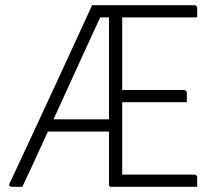

<svg xmlns="http://www.w3.org/2000/svg" viewBox="-20 -720 840 740"><path d="M66 0Q59 0 52.5 0Q46 0 39 0Q32 0 25 0Q22 0 17.5 -3Q13 -6 17 -13Q54 -91 94.5 -179Q135 -267 177 -357Q219 -447 259 -534.5Q299 -622 335 -700Q350 -700 365 -700Q380 -700 394.5 -700Q409 -700 424 -700H729Q734 -700 737 -697Q740 -694 740 -689Q740 -680 740 -671Q740 -662 740 -653H342L379 -680Q339 -595 299.5 -508Q260 -421 220.5 -335Q181 -249 142.5 -164.5Q104 -80 66 0ZM400 -669H455L451 -658Q451 -651 451 -643.5Q451 -636 451 -628Q451 -555 451 -482.5Q451 -410 451 -337Q451 -264 451 -191.5Q451 -119 451 -47H729Q734 -47 737 -44Q740 -41 740 -36Q740 -27 740 -18Q740 -9 740 0H411Q408 0 405.5 -0.5Q403 -1 401.5 -3Q400 -5 400 -8Q400 -91 400 -173.5Q400 -256 400 -338.5Q400 -421 400 -504Q400 -587 400 -669ZM146 -260H372Q380 -260 388.5 -260Q397 -260 405 -260H416V-213H157Q152 -213 149 -215.5Q146 -218 146 -224ZM412 -373H689Q694 -373 697 -370Q700 -367 700 -362Q700 -352 700 -344Q700 -336 700 -326H412Z"/></svg>

Font: Recursive Light
Style: Regular
Weight: 300
Version: Version 1.085